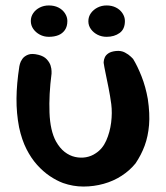

<svg xmlns="http://www.w3.org/2000/svg" viewBox="-20 -681 608 704"><path d="M211 -10Q187 -19 162.5 -35.5Q138 -52 116 -76.5Q94 -101 77 -134.5Q60 -168 50 -214Q40 -266 40.5 -320Q41 -374 51 -438Q51 -438 53 -446.5Q55 -455 62 -465Q69 -475 83 -480.5Q97 -486 121 -480Q141 -475 151.5 -463.5Q162 -452 165.5 -440.5Q169 -429 169 -420Q169 -411 169 -411Q159 -334 161.5 -268Q164 -202 185 -163Q199 -138 217 -124Q235 -110 255.5 -105.5Q276 -101 295.5 -104.5Q315 -108 331 -119Q356 -135 369.5 -165.5Q383 -196 387.5 -231.5Q392 -267 388 -299Q384 -329 378 -359Q372 -389 367 -413Q362 -437 360 -451Q360 -451 360.5 -457Q361 -463 364.5 -471Q368 -479 377.5 -485.5Q387 -492 405 -494Q424 -496 438 -488.5Q452 -481 460 -473Q468 -465 468 -465Q484 -439 499 -401Q514 -363 522 -318Q530 -264 526.5 -222.5Q523 -181 510.5 -147Q498 -113 477 -82Q456 -56 426 -36.5Q396 -17 360 -7Q324 3 286 3Q248 3 211 -10ZM371 -546Q353 -546 338 -553.5Q323 -561 313.5 -574Q304 -587 304 -603Q304 -620 313.5 -633Q323 -646 338 -653.5Q353 -661 371 -661Q390 -661 405 -653.5Q420 -646 429 -632.5Q438 -619 438 -604Q438 -574 418.5 -560Q399 -546 371 -546ZM159 -546Q141 -546 126 -554Q111 -562 102 -575Q93 -588 93 -604Q93 -620 102 -633Q111 -646 126 -653.5Q141 -661 159 -661Q179 -661 194 -653.5Q209 -646 218 -632.5Q227 -619 227 -604Q227 -584 218 -571Q209 -558 194 -552Q179 -546 159 -546Z"/></svg>

Font: Sour Gummy Medium
Style: Regular
Weight: 500
Designer: Stefie Justprince
Foundry: Eifetstype
Version: Version 1.000